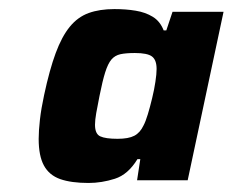

<svg xmlns="http://www.w3.org/2000/svg" viewBox="-20 -714 513 423"><path d="M175.1 -310.9Q137 -310.9 112.7 -319.4Q88.4 -328 76.8 -349.3Q65.2 -370.5 65.2 -407.9Q65.2 -426.2 68 -450.6Q70.8 -475 77.2 -504.7Q89.2 -560.7 102.7 -597.1Q116.2 -633.6 133.8 -655.1Q151.4 -676.6 175.4 -685.3Q199.5 -694 232 -694Q257.6 -694 279 -690.4Q300.4 -686.9 316.6 -677Q332.7 -667.2 340.6 -647H346.4L360.1 -688H472.5L393.5 -316.9H282L289.1 -363.4H282.8Q262.1 -329.4 233.1 -320.2Q204.1 -310.9 175.1 -310.9ZM239 -408.2Q263.1 -408.2 275.9 -414.9Q288.7 -421.6 296.1 -437.4Q300.8 -446.1 305.7 -462.3Q310.6 -478.5 315.2 -497.7Q319.9 -516.9 322.4 -534Q325 -551 325 -562Q325 -582 314.8 -589.6Q304.7 -597.2 277.1 -597.2Q257.6 -597.2 245.4 -594.6Q233.2 -591.9 225.5 -582.9Q217.8 -573.8 211.8 -554.8Q205.8 -535.8 199.3 -503Q194.8 -480.3 192 -464.8Q189.3 -449.3 189.3 -439.1Q189.3 -418.9 200.9 -413.6Q212.5 -408.2 239 -408.2Z"/></svg>

Font: Saira Thin
Style: Italic
Weight: 100
Italic angle: -12°
Designer: Hector Gatti with collaboration of the Omnibus-Type team
Foundry: Omnibus-Type
Version: Version 1.101